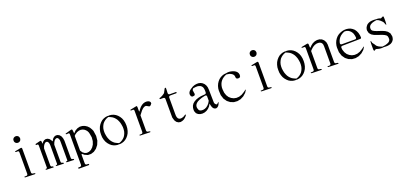

<svg xmlns="http://www.w3.org/2000/svg" viewBox="28 -1808 6443 3054"><g transform="rotate(-20 3250.0 -281.0)"><path d="M155.3 -29.3Q132.8 -44.9 161.1 -44.9H176.8Q206.1 -44.9 206.1 -74.2V-434.6Q206.1 -463.9 177.7 -459H156.2Q130.9 -470.7 158.2 -475.6L247.1 -493.2Q266.6 -497.1 268.6 -475.6V-74.2Q268.6 -44.9 297.9 -44.9L320.3 -41Q342.8 -24.4 314.5 -24.4ZM202.1 -597.7 190.4 -611.3 183.6 -626 182.6 -640.6 183.6 -657.2 190.4 -671.9 202.1 -684.6 218.8 -693.4 237.3 -696.3 255.9 -693.4 272.5 -684.6 284.2 -671.9 290 -657.2 293 -640.6 290 -626 284.2 -611.3 272.5 -597.7 255.9 -588.9 237.3 -585.9 218.8 -588.9Z M859.4 -29.3Q836.9 -44.9 865.2 -44.9Q878.9 -44.9 878.9 -58.6V-365.2L877.9 -396.5L871.1 -418L863.3 -431.6L854.5 -440.4L843.8 -444.3H830.1L814.5 -436.5L797.9 -420.9L782.2 -395.5L768.6 -359.4V-74.2Q768.6 -44.9 797.9 -44.9Q810.5 -44.9 810.5 -24.4L686.5 -29.3Q664.1 -44.9 692.4 -44.9Q706.1 -44.9 706.1 -58.6V-365.2L704.1 -396.5L698.2 -418L690.4 -431.6L680.7 -440.4L669.9 -444.3H656.2L640.6 -436.5L625 -420.9L608.4 -395.5L595.7 -359.4V-74.2Q595.7 -44.9 625 -44.9Q637.7 -44.9 637.7 -24.4L513.7 -28.3Q491.2 -44.9 519.5 -44.9Q533.2 -44.9 533.2 -58.6V-431.6Q533.2 -460 504.9 -453.1Q493.2 -450.2 488.3 -470.7L573.2 -492.2Q592.8 -497.1 595.7 -475.6L599.6 -436.5L617.2 -462.9L640.6 -481.4L668.9 -490.2L699.2 -486.3L726.6 -470.7L748 -444.3L752.9 -433.6Q762.7 -406.2 772.5 -436.5L790 -462.9L814.5 -481.4L842.8 -490.2L872.1 -486.3L900.4 -470.7L921.9 -444.3L935.5 -409.2L942.4 -365.2V-74.2Q942.4 -44.9 971.7 -44.9Q984.4 -44.9 984.4 -24.4Z M1005.9 132.8Q985.4 112.3 1014.6 112.3H1029.3Q1058.6 112.3 1058.6 83V-429.7Q1058.6 -459 1030.3 -451.2L1009.8 -449.2Q982.4 -460 1009.8 -466.8L1099.6 -492.2Q1119.1 -497.1 1122.1 -475.6L1127.9 -419.9L1164.1 -457L1204.1 -479.5L1247.1 -490.2L1289.1 -487.3L1329.1 -473.6L1364.3 -451.2L1394.5 -419.9L1417 -381.8L1429.7 -352.5L1442.4 -263.7L1434.6 -186.5L1408.2 -122.1L1369.1 -72.3L1321.3 -38.1L1268.6 -21.5L1215.8 -22.5L1163.1 -45.9L1143.6 -63.5Q1122.1 -83 1122.1 -53.7V83Q1122.1 112.3 1151.4 112.3H1174.8Q1195.3 133.8 1166 133.8ZM1212.9 -435.5 1177.7 -423.8 1141.6 -400.4 1122.1 -379.9V-131.8L1146.5 -93.8L1179.7 -69.3L1212.9 -60.5L1250 -65.4L1286.1 -82L1319.3 -112.3L1345.7 -152.3L1363.3 -204.1L1369.1 -265.6L1358.4 -329.1L1351.6 -355.5L1338.9 -380.9L1321.3 -402.3L1298.8 -420.9L1273.4 -432.6L1244.1 -438.5Z M1522.5 -256.8 1524.4 -300.8 1534.2 -343.8 1548.8 -381.8 1569.3 -415 1593.8 -443.4 1621.1 -466.8 1652.3 -483.4 1684.6 -494.1 1718.8 -499 1737.3 -497.1 1755.9 -499 1789.1 -494.1 1822.3 -483.4 1852.5 -466.8 1880.9 -443.4 1905.3 -415 1925.8 -381.8 1940.4 -343.8 1949.2 -300.8 1952.1 -253.9 1949.2 -210 1940.4 -167 1925.8 -128.9 1905.3 -95.7 1880.9 -67.4 1852.5 -43.9 1822.3 -27.3 1789.1 -16.6 1755.9 -11.7 1737.3 -13.7 1718.8 -11.7 1684.6 -16.6 1652.3 -27.3 1621.1 -43.9 1593.8 -67.4 1569.3 -95.7 1548.8 -128.9 1534.2 -167 1524.4 -210ZM1724.6 -479.5 1694.3 -467.8 1668.9 -453.1 1646.5 -435.5 1626 -414.1 1610.4 -388.7 1597.7 -360.4 1588.9 -330.1 1585 -294.9V-259.8L1590.8 -219.7L1598.6 -184.6L1610.4 -153.3L1624 -125L1640.6 -101.6L1660.2 -80.1L1682.6 -61.5L1710 -46.9L1739.3 -34.2L1750 -31.2L1780.3 -43L1805.7 -57.6L1828.1 -75.2L1848.6 -96.7L1864.3 -122.1L1877 -150.4L1885.7 -180.7L1889.6 -215.8V-251L1883.8 -291L1876 -326.2L1864.3 -357.4L1850.6 -385.7L1834 -409.2L1814.5 -430.7L1792 -449.2L1764.6 -463.9L1735.4 -476.6Z M2356.4 -438.5 2345.7 -441.4 2333 -440.4 2315.4 -434.6 2293 -419.9 2266.6 -394.5 2216.8 -330.1V-74.2Q2216.8 -44.9 2246.1 -44.9L2267.6 -41Q2290 -24.4 2261.7 -24.4L2102.5 -29.3Q2080.1 -44.9 2108.4 -44.9H2124Q2153.3 -44.9 2153.3 -74.2V-429.7Q2153.3 -459 2125 -453.1H2104.5Q2078.1 -464.8 2106.4 -469.7L2160.2 -480.5L2205.1 -489.3Q2214.8 -491.2 2216.8 -470.7V-409.2Q2216.8 -379.9 2231.4 -405.3L2240.2 -419.9L2268.6 -454.1L2297.9 -478.5L2327.1 -494.1L2355.5 -502L2381.8 -502.9L2405.3 -499L2424.8 -490.2L2440.4 -473.6L2443.4 -450.2L2421.9 -422.9L2399.4 -414.1Z M2882.8 -93.8Q2909.2 -105.5 2890.6 -76.2L2867.2 -50.8L2840.8 -30.3L2810.5 -17.6L2779.3 -11.7L2746.1 -18.6L2716.8 -38.1L2695.3 -70.3L2679.7 -124V-436.5Q2679.7 -464.8 2650.4 -464.8H2599.6Q2580.1 -486.3 2608.4 -486.3L2618.2 -491.2L2631.8 -497.1L2654.3 -508.8L2681.6 -527.3L2690.4 -535.2L2724.6 -600.6Q2745.1 -618.2 2746.1 -589.8L2745.1 -549.8L2744.1 -537.1L2743.2 -515.6Q2743.2 -486.3 2772.5 -486.3L2874 -485.4Q2894.5 -464.8 2865.2 -464.8H2772.5Q2743.2 -464.8 2743.2 -435.5V-166L2744.1 -127.9L2750 -101.6L2759.8 -83L2771.5 -72.3L2787.1 -65.4L2806.6 -63.5L2829.1 -67.4L2854.5 -76.2Z M3309.6 -396.5 3300.8 -415 3288.1 -429.7 3272.5 -441.4 3251 -449.2 3225.6 -454.1 3196.3 -453.1 3152.3 -447.3 3141.6 -434.6 3133.8 -421.9 3140.6 -374 3144.5 -350.6 3129.9 -331.1 3096.7 -327.1 3076.2 -339.8 3069.3 -358.4 3066.4 -377 3069.3 -395.5 3077.1 -412.1 3087.9 -426.8 3101.6 -439.5 3123 -455.1 3133.8 -460.9 3154.3 -474.6 3190.4 -488.3 3225.6 -494.1H3259.8L3292 -486.3L3320.3 -470.7L3344.7 -448.2L3363.3 -418.9L3375 -383.8L3378.9 -338.9L3382.8 -127Q3382.8 -97.7 3414.1 -78.1L3427.7 -83L3444.3 -98.6Q3461.9 -117.2 3452.1 -89.8L3441.4 -66.4L3428.7 -46.9L3412.1 -32.2L3391.6 -23.4L3368.2 -25.4L3347.7 -38.1L3331.1 -60.5L3321.3 -88.9L3316.4 -113.3L3312.5 -128.9L3290 -89.8L3260.7 -59.6L3227.5 -37.1L3191.4 -23.4L3154.3 -18.6L3119.1 -22.5L3085 -36.1L3057.6 -60.5L3043 -95.7L3040 -121.1L3043 -156.2L3053.7 -189.5L3073.2 -218.8L3100.6 -242.2L3134.8 -261.7L3175.8 -276.4L3224.6 -287.1L3287.1 -292Q3316.4 -292 3316.4 -321.3V-344.7L3314.5 -373ZM3284.2 -271.5 3230.5 -258.8 3187.5 -243.2 3153.3 -226.6 3128.9 -208 3113.3 -188.5 3104.5 -168.9 3101.6 -149.4 3103.5 -127 3110.4 -110.4 3114.3 -96.7 3124 -85 3139.6 -76.2 3161.1 -71.3H3186.5L3213.9 -77.1L3242.2 -89.8L3269.5 -111.3L3294.9 -139.6L3316.4 -176.8V-249Q3316.4 -277.3 3284.2 -271.5Z M3917 -136.7Q3940.4 -153.3 3924.8 -128.9L3903.3 -95.7L3855.5 -53.7L3801.8 -26.4L3744.1 -14.6L3686.5 -18.6L3631.8 -39.1L3585 -75.2L3547.9 -127.9L3526.4 -194.3L3522.5 -273.4L3525.4 -307.6L3535.2 -346.7L3550.8 -382.8L3571.3 -414.1L3595.7 -441.4L3624 -462.9L3654.3 -478.5L3687.5 -489.3L3726.6 -493.2L3748 -497.1L3779.3 -498L3807.6 -494.1L3835 -487.3L3859.4 -477.5L3881.8 -464.8L3900.4 -448.2L3914.1 -426.8L3920.9 -400.4L3918.9 -373L3904.3 -353.5L3874 -349.6L3851.6 -359.4L3842.8 -380.9V-394.5L3840.8 -406.2L3836.9 -417L3830.1 -427.7L3821.3 -438.5L3807.6 -448.2L3791 -458L3770.5 -465.8L3723.6 -473.6L3696.3 -462.9L3670.9 -448.2L3647.5 -430.7L3627.9 -410.2L3611.3 -386.7L3598.6 -360.4L3589.8 -331.1L3585 -300.8V-271.5L3590.8 -212.9L3607.4 -164.1L3632.8 -125L3666 -96.7L3704.1 -77.1L3747.1 -68.4L3793 -71.3L3840.8 -86.9L3887.7 -115.2Z M4155.3 -29.3Q4132.8 -44.9 4161.1 -44.9H4176.8Q4206.1 -44.9 4206.1 -74.2V-434.6Q4206.1 -463.9 4177.7 -459H4156.2Q4130.9 -470.7 4158.2 -475.6L4247.1 -493.2Q4266.6 -497.1 4268.6 -475.6V-74.2Q4268.6 -44.9 4297.9 -44.9L4320.3 -41Q4342.8 -24.4 4314.5 -24.4ZM4202.1 -597.7 4190.4 -611.3 4183.6 -626 4182.6 -640.6 4183.6 -657.2 4190.4 -671.9 4202.1 -684.6 4218.8 -693.4 4237.3 -696.3 4255.9 -693.4 4272.5 -684.6 4284.2 -671.9 4290 -657.2 4293 -640.6 4290 -626 4284.2 -611.3 4272.5 -597.7 4255.9 -588.9 4237.3 -585.9 4218.8 -588.9Z M4522.5 -256.8 4524.4 -300.8 4534.2 -343.8 4548.8 -381.8 4569.3 -415 4593.8 -443.4 4621.1 -466.8 4652.3 -483.4 4684.6 -494.1 4718.8 -499 4737.3 -497.1 4755.9 -499 4789.1 -494.1 4822.3 -483.4 4852.5 -466.8 4880.9 -443.4 4905.3 -415 4925.8 -381.8 4940.4 -343.8 4949.2 -300.8 4952.1 -253.9 4949.2 -210 4940.4 -167 4925.8 -128.9 4905.3 -95.7 4880.9 -67.4 4852.5 -43.9 4822.3 -27.3 4789.1 -16.6 4755.9 -11.7 4737.3 -13.7 4718.8 -11.7 4684.6 -16.6 4652.3 -27.3 4621.1 -43.9 4593.8 -67.4 4569.3 -95.7 4548.8 -128.9 4534.2 -167 4524.4 -210ZM4724.6 -479.5 4694.3 -467.8 4668.9 -453.1 4646.5 -435.5 4626 -414.1 4610.4 -388.7 4597.7 -360.4 4588.9 -330.1 4585 -294.9V-259.8L4590.8 -219.7L4598.6 -184.6L4610.4 -153.3L4624 -125L4640.6 -101.6L4660.2 -80.1L4682.6 -61.5L4710 -46.9L4739.3 -34.2L4750 -31.2L4780.3 -43L4805.7 -57.6L4828.1 -75.2L4848.6 -96.7L4864.3 -122.1L4877 -150.4L4885.7 -180.7L4889.6 -215.8V-251L4883.8 -291L4876 -326.2L4864.3 -357.4L4850.6 -385.7L4834 -409.2L4814.5 -430.7L4792 -449.2L4764.6 -463.9L4735.4 -476.6Z M5286.1 -29.3Q5263.7 -44.9 5292 -44.9H5307.6Q5336.9 -44.9 5336.9 -74.2V-365.2L5334 -394.5L5325.2 -416L5310.5 -431.6L5290 -441.4L5264.6 -445.3L5235.4 -443.4L5204.1 -433.6L5170.9 -414.1L5140.6 -387.7L5117.2 -362.3V-74.2Q5117.2 -44.9 5146.5 -44.9L5168 -41Q5190.4 -24.4 5162.1 -24.4L5002.9 -28.3Q4980.5 -44.9 5008.8 -44.9H5024.4Q5053.7 -44.9 5053.7 -74.2V-434.6Q5053.7 -463.9 5025.4 -459H5003.9Q4978.5 -470.7 5005.9 -475.6L5094.7 -493.2Q5114.3 -497.1 5117.2 -475.6L5118.2 -433.6Q5118.2 -404.3 5135.7 -426.8L5148.4 -441.4L5184.6 -469.7L5223.6 -487.3L5263.7 -495.1L5303.7 -492.2L5340.8 -478.5L5371.1 -451.2L5392.6 -413.1L5400.4 -371.1V-74.2Q5400.4 -44.9 5429.7 -44.9L5451.2 -41Q5473.6 -24.4 5445.3 -24.4Z M5917 -136.7Q5940.4 -153.3 5924.8 -128.9L5903.3 -95.7L5855.5 -53.7L5801.8 -26.4L5744.1 -14.6L5686.5 -18.6L5631.8 -39.1L5585 -75.2L5547.9 -127.9L5526.4 -194.3L5522.5 -273.4L5525.4 -307.6L5535.2 -346.7L5550.8 -382.8L5571.3 -414.1L5595.7 -441.4L5624 -462.9L5654.3 -478.5L5689.5 -491.2L5724.6 -498L5760.7 -499L5795.9 -494.1L5829.1 -483.4L5858.4 -465.8L5885.7 -442.4L5907.2 -411.1L5923.8 -374L5933.6 -330.1L5936.5 -296.9Q5936.5 -276.4 5916 -276.4L5614.3 -271.5Q5585 -271.5 5587.9 -242.2L5590.8 -212.9L5607.4 -164.1L5632.8 -125L5666 -96.7L5704.1 -77.1L5747.1 -68.4L5793 -71.3L5840.8 -86.9L5887.7 -115.2ZM5723.6 -473.6 5696.3 -462.9 5670.9 -448.2 5647.5 -430.7 5627.9 -410.2 5611.3 -386.7 5598.6 -360.4 5588.9 -326.2Q5585 -296.9 5614.3 -296.9H5835.9Q5862.3 -296.9 5861.3 -323.2L5855.5 -359.4L5847.7 -388.7L5835 -413.1L5820.3 -432.6L5802.7 -448.2L5781.2 -461.9L5754.9 -470.7Z M6055.7 -175.8Q6063.5 -203.1 6069.3 -174.8L6075.2 -152.3L6105.5 -111.3L6110.4 -101.6L6117.2 -92.8L6125 -83L6135.7 -75.2L6147.5 -66.4L6162.1 -58.6L6177.7 -51.8L6195.3 -44.9L6208 -41L6226.6 -43L6258.8 -47.9L6285.2 -55.7L6307.6 -64.5L6324.2 -74.2L6335.9 -85.9L6342.8 -96.7L6347.7 -108.4L6348.6 -122.1L6347.7 -144.5L6342.8 -167L6329.1 -185.5L6302.7 -202.1L6267.6 -217.8L6184.6 -246.1L6143.6 -261.7L6105.5 -284.2L6076.2 -318.4L6064.5 -365.2L6066.4 -387.7L6075.2 -415L6089.8 -437.5L6107.4 -457L6130.9 -470.7L6156.2 -480.5L6184.6 -485.4L6216.8 -487.3L6252 -485.4L6265.6 -483.4L6284.2 -484.4L6305.7 -481.4L6326.2 -475.6L6337.9 -470.7L6369.1 -486.3Q6385.7 -495.1 6388.7 -475.6V-464.8L6389.6 -446.3V-402.3L6388.7 -381.8L6386.7 -356.4Q6379.9 -333 6375 -357.4L6354.5 -403.3L6323.2 -434.6L6310.5 -444.3L6295.9 -455.1L6279.3 -462.9L6262.7 -468.8L6252 -467.8L6219.7 -461.9L6191.4 -454.1L6169.9 -444.3L6152.3 -433.6L6140.6 -421.9L6132.8 -409.2L6127.9 -395.5L6126 -379.9L6127 -365.2L6130.9 -349.6L6144.5 -334L6169.9 -319.3L6205.1 -304.7L6290 -276.4L6333 -257.8L6370.1 -232.4L6399.4 -194.3L6410.2 -141.6L6407.2 -114.3L6399.4 -88.9L6384.8 -67.4L6366.2 -49.8L6344.7 -37.1L6319.3 -29.3L6292 -24.4L6260.7 -23.4L6235.4 -25.4L6214.8 -24.4L6192.4 -22.5L6170.9 -23.4L6151.4 -25.4L6132.8 -29.3L6112.3 -35.2Q6096.7 -43 6082 -33.2L6068.4 -23.4Q6058.6 -17.6 6054.7 -39.1L6053.7 -51.8V-65.4V-122.1V-145.5ZM6109.4 -50.8 6110.4 -49.8 6111.3 -52.7Z"/></g></svg>

Font: B2 Hana
Style: Regular
Weight: 500
Version: 2020-08-05; (max)